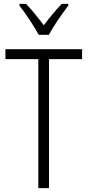

<svg xmlns="http://www.w3.org/2000/svg" viewBox="-20 -967 450 987"><path d="M179 -788H231C255 -833 299 -896 331 -938V-947H297C262 -909 235 -877 205 -837C177 -875 142 -918 114 -947H80V-938C111 -899 154 -834 179 -788ZM232 0V-663H402V-714H8V-663H177V0Z"/></svg>

Font: Noto Sans Kannada Condensed Light
Style: Regular
Weight: 300
Width: 3
Designer: Jelle Bosma - Monotype Design Team
Foundry: Monotype Imaging Inc.
Version: Version 2.005